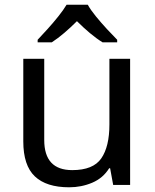

<svg xmlns="http://www.w3.org/2000/svg" viewBox="-20 -786 658 816"><path d="M533 -536V0H461L448 -71H444Q418 -29 372 -9.5Q326 10 274 10Q177 10 128 -36.5Q79 -83 79 -185V-536H168V-191Q168 -63 287 -63Q376 -63 410.5 -113Q445 -163 445 -257V-536ZM353 -766Q365 -744 387.5 -716.5Q410 -689 434.5 -662.5Q459 -636 478 -617V-606H416Q390 -622 362 -645.5Q334 -669 307 -696Q280 -669 253 -646Q226 -623 200 -606H140V-617Q159 -637 182.5 -663Q206 -689 228 -716.5Q250 -744 263 -766Z"/></svg>

Font: Noto Sans Tamil Supplement
Style: Regular
Weight: 400
Designer: Ek Type
Foundry: Ek Type
Version: Version 2.001; ttfautohint (v1.8.4.7-5d5b)